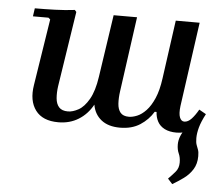

<svg xmlns="http://www.w3.org/2000/svg" viewBox="-51 -535 961 825"><g transform="rotate(5 429.5 -122.5)"><path d="M839 -80Q821 -46 814 -20.5Q807 5 807 26Q807 45 811 55.5Q815 66 818.5 75.5Q822 85 822 103Q822 136 807 160Q792 184 768.5 201Q745 218 721 232L701 210Q718 193 731.5 177Q745 161 745 137Q745 115 737.5 98.5Q730 82 730 60Q730 26 756.5 -9.5Q783 -45 828 -80ZM809 -97 839 -80Q815 -29 785.5 -9.5Q756 10 720 10Q689 10 668.5 -0.5Q648 -11 638 -29.5Q628 -48 627 -71H619Q598 -36 562.5 -13Q527 10 476 10Q425 10 395 -14Q365 -38 358 -79Q335 -37 297 -13.5Q259 10 210 10Q142 10 111.5 -31Q81 -72 92 -140L137 -427L129 -434H62L67 -469Q109 -469 154 -470.5Q199 -472 239 -477L246 -469L196 -145Q192 -117 194 -92.5Q196 -68 208.5 -54Q221 -40 247 -40Q268 -40 292.5 -53.5Q317 -67 337.5 -102.5Q358 -138 367 -200L407 -469H508L463 -145Q459 -117 460.5 -92.5Q462 -68 473.5 -54Q485 -40 510 -40Q526 -40 545.5 -48Q565 -56 584 -76Q603 -96 618 -130.5Q633 -165 640 -217L675 -469H778L727 -105Q723 -72 729.5 -56Q736 -40 749 -40Q765 -40 780 -56Q795 -72 809 -97Z"/></g></svg>

Font: Brygada 1918 SemiBold
Style: Italic
Weight: 600
Italic angle: -8°
Designer: Mateusz Machalski | Borys Kosmynka | Przemek Hoffer
Foundry: NIEPODLEGLA 2018
Version: Version 3.006